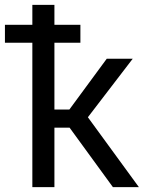

<svg xmlns="http://www.w3.org/2000/svg" viewBox="-52 -770 591 790"><path d="M234.4 -244.6 412.6 0H519.5L309.6 -287.6L494.1 -528.3H387.2L233.4 -319.3H171.9V-594.2H278.8V-668H171.9V-750H81.1V-668H-31.7V-594.2H81.1V0H171.9V-244.6Z"/></svg>

Font: Roboto1
Style: rg
Weight: 400
Designer: Google
Version: Version 2.137; 2017